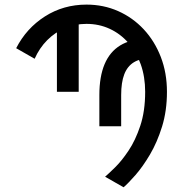

<svg xmlns="http://www.w3.org/2000/svg" viewBox="-20 -752 779 817"><path d="M602.1 -585.9 621.6 -503.9Q577.6 -503.9 549.8 -487.1Q522 -470.2 508.8 -435.8Q495.6 -401.4 495.6 -347.7V-214.8H402.8V-347.7Q402.8 -425.8 425 -478.8Q447.3 -531.7 491.7 -558.8Q536.1 -585.9 602.1 -585.9ZM222.2 -662.6H314.9V-361.3H222.2ZM427.2 0Q441.4 -12.2 469.2 -39.3Q497.1 -66.4 526.6 -110.4Q556.2 -154.3 576.9 -216.6Q597.7 -278.8 597.7 -361.3Q597.7 -425.3 578.9 -478.3Q560.1 -531.2 526.1 -569.8Q492.2 -608.4 446.8 -629.4Q401.4 -650.4 348.1 -650.4Q299.3 -650.4 256.6 -632.3Q213.9 -614.3 180.9 -581.1Q147.9 -547.9 127.4 -502L48.8 -546.9Q92.3 -631.8 171.1 -682.1Q250 -732.4 348.1 -732.4Q420.4 -732.4 482.7 -704.8Q544.9 -677.2 591.6 -627.2Q638.2 -577.1 664.3 -509.5Q690.4 -441.9 690.4 -361.3Q690.4 -280.8 669.7 -213.6Q648.9 -146.5 618.2 -94.5Q587.4 -42.5 556.6 -7.3Q525.9 27.8 505.9 44.9Z"/></svg>

Font: Giphurs SC
Style: Regular
Weight: 400
Version: Version 0.920